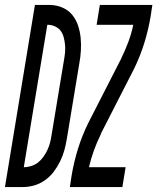

<svg xmlns="http://www.w3.org/2000/svg" viewBox="-63 -755 635 775"><path d="M-43 0 78 -735H141Q168 -734 191 -723.5Q214 -713 229 -694.5Q244 -676 252 -652Q260 -628 262.5 -602.5Q265 -577 263.5 -551Q262 -525 257 -498L207 -196Q203 -172 197 -149.5Q191 -127 180 -104.5Q169 -82 154.5 -62.5Q140 -43 119 -28Q98 -13 75 -6.5Q52 0 29 0ZM33 -80Q48 -80 63.5 -85Q79 -90 91 -99.5Q103 -109 112.5 -122.5Q122 -136 128.5 -150Q135 -164 139 -179Q143 -194 145 -209L195 -511Q198 -527 199.5 -543Q201 -559 199.5 -574.5Q198 -590 194 -605Q190 -620 181.5 -631Q173 -642 159 -648.5Q145 -655 129 -655H128ZM219 0 226 -46Q235 -100 251.5 -153.5Q268 -207 293 -258L427 -520V-521Q443 -553 455.5 -587Q468 -621 475 -655H327L340 -735H552L545 -689Q536 -635 519.5 -581.5Q503 -528 478 -477L344 -215V-213Q328 -181 316 -147.5Q304 -114 296 -80H444L431 0Z"/></svg>

Font: Iosevka Term Curly Md Obl
Style: Regular
Weight: 500
Italic angle: -9°
Designer: Belleve Invis
Foundry: Belleve Invis
Version: Version 32.3.0